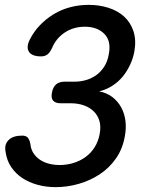

<svg xmlns="http://www.w3.org/2000/svg" viewBox="-20 -760 640 790"><path d="M102 -596Q119 -630 144.5 -656.5Q170 -683 201.5 -702Q233 -721 269.5 -730.5Q306 -740 345 -740Q388 -740 426 -728Q464 -716 490.5 -692Q517 -668 529 -632Q541 -596 533 -549Q528 -521 515.5 -494Q503 -467 485 -445Q467 -423 442 -407Q417 -391 388 -384Q420 -378 442.5 -360.5Q465 -343 478.5 -318.5Q492 -294 496 -264Q500 -234 494 -201Q485 -148 457.5 -108.5Q430 -69 390.5 -43Q351 -17 304 -3.5Q257 10 209 10Q170 10 135 0.5Q100 -9 72.5 -27Q45 -45 26.5 -72Q8 -99 3 -135Q-3 -166 15.5 -184Q34 -202 71 -202Q86 -202 93.5 -194.5Q101 -187 105 -168Q107 -146 117.5 -130Q128 -114 144 -103Q160 -92 181 -86.5Q202 -81 226 -81Q255 -81 282.5 -89.5Q310 -98 332 -114Q354 -130 369 -153.5Q384 -177 390 -208Q396 -239 389 -262.5Q382 -286 365.5 -302Q349 -318 325 -326.5Q301 -335 273 -335H231Q208 -335 198.5 -346Q189 -357 194 -380Q198 -402 211 -413Q224 -424 247 -424H288Q310 -424 332 -430Q354 -436 373.5 -449Q393 -462 408 -484.5Q423 -507 428 -539Q438 -592 409 -621Q380 -650 329 -650Q283 -650 247 -626.5Q211 -603 194 -562Q185 -543 174.5 -535.5Q164 -528 149 -528Q112 -528 99.5 -546.5Q87 -565 102 -596Z"/></svg>

Font: Maple Mono NL Medium
Style: Italic
Weight: 500
Italic angle: -10°
Monospace: yes
Designer: subframe7536
Version: Version 7.000